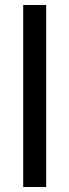

<svg xmlns="http://www.w3.org/2000/svg" viewBox="-20 -750 278 770"><path d="M73 0V-730H165.2V0Z"/></svg>

Font: MuseoModerno Thin
Style: Regular
Weight: 100
Designer: Pablo Cosgaya, Héctor Gatti, Marcela Romero, and the Authors of The MuseoModerno Project.
Foundry: Omnibus-Type Team
Version: Version 1.003